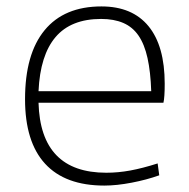

<svg xmlns="http://www.w3.org/2000/svg" viewBox="-20 -569 588 598"><path d="M305 9Q183 9 120.5 -59Q58 -127 58 -260Q58 -401 119 -475Q180 -549 296 -549Q392 -549 442.5 -487.5Q493 -426 493 -308Q493 -287 492 -272Q491 -257 489 -249H100Q106 -31 311 -31Q348 -31 386 -38Q424 -45 471 -60L476 -23Q437 -9 390 0Q343 9 305 9ZM295 -510Q201 -510 153 -453.5Q105 -397 100 -285H451Q449 -345 439.5 -388Q430 -431 411.5 -458Q393 -485 364 -497.5Q335 -510 295 -510Z"/></svg>

Font: Encode Sans Wide
Style: Thin
Weight: 100
Designer: Pablo Impallari, Andres Torresi
Foundry: Pablo Impallari, Andres Torresi
Version: Version 1.000; ttfautohint (v1.00) -l 8 -r 50 -G 200 -x 14 -